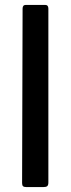

<svg xmlns="http://www.w3.org/2000/svg" viewBox="-20 -762 288 782"><path d="M177 -19Q177 -8 172.5 -4Q168 0 156 0H88Q78 0 74 -3.5Q70 -7 70 -16L72 -727Q72 -742 85 -742H164Q177 -742 177 -727Z"/></svg>

Font: Libre Franklin Medium
Style: Regular
Weight: 500
Designer: Pablo Impallari, Rodrigo Fuenzalida
Foundry: Impallari Type
Version: Version 1.002; ttfautohint (v1.5)